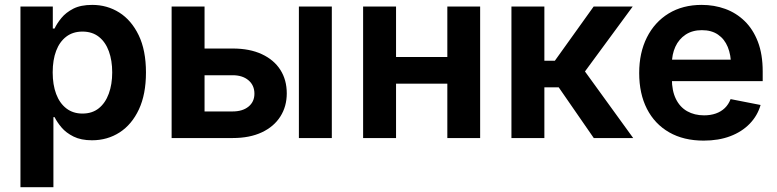

<svg xmlns="http://www.w3.org/2000/svg" viewBox="-20 -573 3226 797"><path d="M64.9 204.1V-545.9H199.2V-454.6H206.5Q216.3 -475.6 234.9 -498.3Q253.4 -521 284.2 -536.9Q314.9 -552.7 362.8 -552.7Q424.8 -552.7 475.1 -521Q525.4 -489.3 555.7 -426.8Q585.9 -364.3 585.9 -272Q585.9 -181.6 556.6 -118.9Q527.3 -56.2 476.6 -23.4Q425.8 9.3 361.8 9.3Q316.4 9.3 285.4 -6.1Q254.4 -21.5 235.6 -43.7Q216.8 -65.9 206.5 -86.9H201.7V204.1ZM322.3 -101.6Q362.8 -101.6 390.1 -123.5Q417.5 -145.5 431.6 -184.3Q445.8 -223.1 445.8 -272.5Q445.8 -321.8 431.9 -360.1Q418 -398.4 390.4 -420.2Q362.8 -441.9 322.3 -441.9Q282.7 -441.9 255.1 -420.9Q227.5 -399.9 213.1 -362.1Q198.7 -324.2 198.7 -272.5Q198.7 -221.2 213.1 -182.9Q227.5 -144.5 255.4 -123Q283.2 -101.6 322.3 -101.6Z M784.2 -371.6H945.8Q1016.6 -371.6 1066.9 -348.1Q1117.2 -324.7 1143.8 -283Q1170.4 -241.2 1170.4 -185.5Q1170.4 -131.3 1143.8 -89.4Q1117.2 -47.4 1066.9 -23.7Q1016.6 0 945.8 0H692.4V-545.9H829.1V-110.4H945.8Q986.8 -110.4 1011.5 -130.4Q1036.1 -150.4 1036.1 -184.1Q1036.1 -218.8 1011.5 -239.7Q986.8 -260.7 945.8 -260.7H784.2ZM1220.7 0V-545.9H1357.4V0Z M1874 -336.4V-225.6H1586.4V-336.4ZM1624 -545.9V0H1487.3V-545.9ZM1973.1 -545.9V0H1836.9V-545.9Z M2103 0V-545.9H2239.7V-320.8H2283.2L2444.3 -545.9H2606.4L2408.2 -276.4L2608.4 0H2444.8L2299.3 -210.4H2239.7V0Z M2900.9 10.7Q2817.9 10.7 2757.8 -23.7Q2697.8 -58.1 2665.5 -121.1Q2633.3 -184.1 2633.3 -270Q2633.3 -354 2665.3 -417.7Q2697.3 -481.4 2755.6 -517.1Q2814 -552.7 2892.6 -552.7Q2944.8 -552.7 2990.5 -536.1Q3036.1 -519.5 3071 -485.6Q3106 -451.7 3126 -399.7Q3146 -347.7 3146 -276.4V-236.3H2693.4V-325.2H3078.6L3014.6 -300.3Q3014.6 -344.7 3001 -377.9Q2987.3 -411.1 2960.4 -429.4Q2933.6 -447.8 2893.6 -447.8Q2854 -447.8 2825.9 -429.2Q2797.9 -410.6 2783.4 -378.9Q2769 -347.2 2769 -308.1V-245.6Q2769 -196.3 2785.6 -162.4Q2802.2 -128.4 2832.5 -111.3Q2862.8 -94.2 2902.8 -94.2Q2929.2 -94.2 2951.2 -101.8Q2973.1 -109.4 2988.8 -124.5Q3004.4 -139.6 3012.7 -161.6L3137.2 -137.2Q3124.5 -92.8 3092 -59.3Q3059.6 -25.9 3011.2 -7.6Q2962.9 10.7 2900.9 10.7Z"/></svg>

Font: Inter
Style: 650
Weight: 650
Designer: Rasmus Andersson
Foundry: rsms
Version: Version 4.001;git-66647c0bb